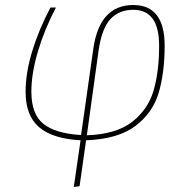

<svg xmlns="http://www.w3.org/2000/svg" viewBox="-20 -549 747 765"><path d="M636 -367Q636 -260 612.5 -180Q589 -100 520 -47.5Q451 5 323 10L297 193L274 196L301 10Q190 4 136 -42Q82 -88 82 -183Q82 -259 108.5 -345.5Q135 -432 181 -519H203Q158 -434 131.5 -345.5Q105 -257 105 -184Q105 -94 153 -55.5Q201 -17 303 -11L352 -356Q377 -529 511 -529Q636 -529 636 -367ZM373 -349 326 -10Q443 -14 506.5 -63.5Q570 -113 592 -188.5Q614 -264 614 -367Q614 -510 511 -510Q455 -510 420.5 -473.5Q386 -437 373 -349Z"/></svg>

Font: Fira Sans Thin
Style: Italic
Weight: 250
Italic angle: -8°
Designer: Carrois Corporate & Edenspiekermann AG
Foundry: Carrois Corporate GbR & Edenspiekermann AG
Version: Version 4.203